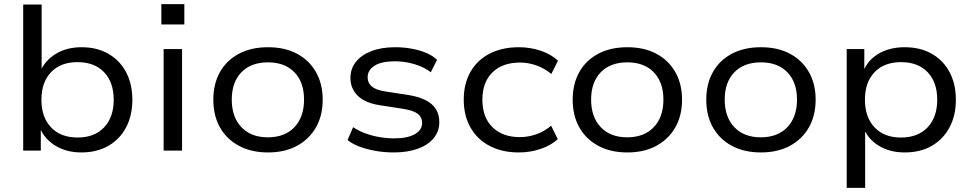

<svg xmlns="http://www.w3.org/2000/svg" viewBox="-20 -727 4693 927"><path d="M373 9Q301 9 247.5 -23.5Q194 -56 171 -113H177V0H92V-705H181V-381H174Q197 -435 249.5 -467Q302 -499 374 -499Q448 -499 503 -467.5Q558 -436 588.5 -379Q619 -322 619 -245Q619 -169 588.5 -111.5Q558 -54 502.5 -22.5Q447 9 373 9ZM355 -63Q436 -63 482.5 -112Q529 -161 529 -245Q529 -330 482.5 -378.5Q436 -427 354 -427Q273 -427 226.5 -378.5Q180 -330 180 -245Q180 -161 226.5 -112Q273 -63 355 -63Z M759 -609V-707H870V-609ZM770 0V-490H859V0Z M1274 9Q1193 9 1133.5 -23Q1074 -55 1042 -112Q1010 -169 1010 -246Q1010 -322 1042 -379Q1074 -436 1133.5 -467.5Q1193 -499 1274 -499Q1355 -499 1414 -467.5Q1473 -436 1505.5 -379Q1538 -322 1538 -246Q1538 -169 1505.5 -112Q1473 -55 1414 -23Q1355 9 1274 9ZM1273 -64Q1355 -64 1401.5 -113Q1448 -162 1448 -246Q1448 -330 1401.5 -378Q1355 -426 1274 -426Q1192 -426 1145.5 -378Q1099 -330 1099 -246Q1099 -162 1145.5 -113Q1192 -64 1273 -64Z M1881 9Q1835 9 1793 1.5Q1751 -6 1716 -19Q1681 -32 1658 -51L1685 -113Q1712 -95 1744.5 -83Q1777 -71 1812.5 -65Q1848 -59 1884 -59Q1947 -59 1982.5 -79Q2018 -99 2018 -134Q2018 -161 1997.5 -177Q1977 -193 1930 -201L1813 -219Q1743 -230 1707.5 -264.5Q1672 -299 1672 -351Q1672 -395 1698 -428Q1724 -461 1772.5 -480Q1821 -499 1888 -499Q1929 -499 1967.5 -492Q2006 -485 2038 -471.5Q2070 -458 2090 -438L2060 -378Q2037 -396 2008.5 -407.5Q1980 -419 1949 -425Q1918 -431 1886 -431Q1821 -431 1788 -409.5Q1755 -388 1755 -354Q1755 -327 1774.5 -310Q1794 -293 1837 -286L1953 -268Q2027 -256 2064 -224Q2101 -192 2101 -137Q2101 -93 2074 -60Q2047 -27 1997.5 -9Q1948 9 1881 9Z M2484 9Q2404 9 2344 -22.5Q2284 -54 2251.5 -111.5Q2219 -169 2219 -246Q2219 -323 2251.5 -380Q2284 -437 2344 -468Q2404 -499 2485 -499Q2541 -499 2591 -482Q2641 -465 2674 -434L2642 -370Q2609 -397 2570 -411Q2531 -425 2491 -425Q2406 -425 2357.5 -377.5Q2309 -330 2309 -245Q2309 -161 2357.5 -113Q2406 -65 2490 -65Q2531 -65 2570 -79Q2609 -93 2641 -120L2673 -55Q2640 -25 2590.5 -8Q2541 9 2484 9Z M3009 9Q2928 9 2868.5 -23Q2809 -55 2777 -112Q2745 -169 2745 -246Q2745 -322 2777 -379Q2809 -436 2868.5 -467.5Q2928 -499 3009 -499Q3090 -499 3149 -467.5Q3208 -436 3240.5 -379Q3273 -322 3273 -246Q3273 -169 3240.5 -112Q3208 -55 3149 -23Q3090 9 3009 9ZM3008 -64Q3090 -64 3136.5 -113Q3183 -162 3183 -246Q3183 -330 3136.5 -378Q3090 -426 3009 -426Q2927 -426 2880.5 -378Q2834 -330 2834 -246Q2834 -162 2880.5 -113Q2927 -64 3008 -64Z M3654 9Q3573 9 3513.5 -23Q3454 -55 3422 -112Q3390 -169 3390 -246Q3390 -322 3422 -379Q3454 -436 3513.5 -467.5Q3573 -499 3654 -499Q3735 -499 3794 -467.5Q3853 -436 3885.5 -379Q3918 -322 3918 -246Q3918 -169 3885.5 -112Q3853 -55 3794 -23Q3735 9 3654 9ZM3653 -64Q3735 -64 3781.5 -113Q3828 -162 3828 -246Q3828 -330 3781.5 -378Q3735 -426 3654 -426Q3572 -426 3525.5 -378Q3479 -330 3479 -246Q3479 -162 3525.5 -113Q3572 -64 3653 -64Z M4068 180V-490H4153V-379H4147Q4168 -436 4221.5 -467.5Q4275 -499 4348 -499Q4423 -499 4478.5 -467.5Q4534 -436 4564.5 -379Q4595 -322 4595 -245Q4595 -169 4564.5 -112Q4534 -55 4479 -23Q4424 9 4348 9Q4276 9 4223.5 -23Q4171 -55 4150 -108H4157V180ZM4330 -63Q4412 -63 4458.5 -112Q4505 -161 4505 -246Q4505 -330 4458.5 -378.5Q4412 -427 4331 -427Q4249 -427 4202.5 -378.5Q4156 -330 4156 -246Q4156 -161 4202.5 -112Q4249 -63 4330 -63Z"/></svg>

Font: Nunito Sans 10pt SemiExpanded
Style: Regular
Weight: 400
Width: 6
Designer: Vernon Adams
Foundry: Vernon Adams
Version: Version 3.101;gftools[0.9.27]